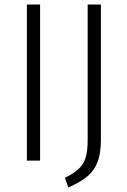

<svg xmlns="http://www.w3.org/2000/svg" viewBox="-20 -705 557 843"><path d="M156 0H98V-685H156ZM423 -91Q423 -32 408.5 6Q394 44 363.5 69.5Q333 95 280 118L265 76Q307 55 328 34Q349 13 357 -16Q365 -45 365 -94V-685H423Z"/></svg>

Font: Fira Sans Condensed Light
Style: Regular
Weight: 300
Width: 3
Designer: bBox Type GmbH & Carrois Corporate GbR & Edenspiekermann AG
Foundry: bBox Type GmbH & Carrois Corporate GbR & Edenspiekermann AG
Version: Version 4.301